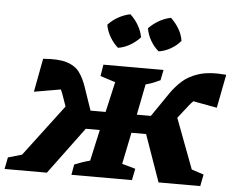

<svg xmlns="http://www.w3.org/2000/svg" viewBox="-77 -849 1119 913"><g transform="rotate(5 482.5 -392.5)"><path d="M179 0H-23L-12 -56L54 -75L240 -321L220 -378Q216 -389 211 -400L84 -378L114 -538Q187 -544 227 -531.5Q267 -519 287.5 -491.5Q308 -464 322 -423L360 -312H432L465 -457L393 -480L402 -535H689L679 -485Q659 -476 646 -470.5Q633 -465 610 -459L581 -312H648L726 -426Q748 -458 778.5 -486Q809 -514 858.5 -529.5Q908 -545 988 -538L957 -378L843 -399Q832 -388 822 -375L774 -314L864 -75L922 -56L911 0H712L633 -224H563L532 -73L596 -55L585 0H296L305 -50Q323 -57 339.5 -63Q356 -69 379 -75L412 -224H345ZM509 -785Q532 -764 548 -736.5Q564 -709 569 -680Q549 -658 521 -641.5Q493 -625 464 -621Q442 -640 425.5 -668Q409 -696 404 -726Q424 -748 451.5 -763.5Q479 -779 509 -785ZM703 -785Q726 -763 742 -736Q758 -709 762 -680Q743 -657 715 -641Q687 -625 658 -621Q636 -639 619.5 -667Q603 -695 598 -726Q619 -748 646 -763.5Q673 -779 703 -785Z"/></g></svg>

Font: Piazzolla SC
Style: Bold Italic
Weight: 700
Italic angle: -11.3°
Designer: Juan Pablo del Peral
Foundry: Huerta Tipografica
Version: Version 1.330